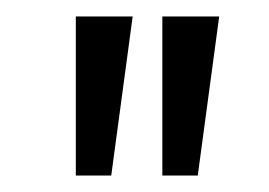

<svg xmlns="http://www.w3.org/2000/svg" viewBox="-20 -720 326 233"><path d="M177 -700H246L220 -507H177ZM72 -700H141L115 -507H72Z"/></svg>

Font: PT Sans Narrow
Style: Regular
Weight: 400
Width: 3
Designer: A.Korolkova, O.Umpeleva, V.Yefimov
Foundry: ParaType Ltd
Version: Version 2.003W OFL